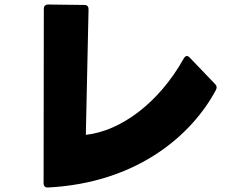

<svg xmlns="http://www.w3.org/2000/svg" viewBox="-20 -795 1040 850"><path d="M193 35C584 15 828 -194 936 -397C938 -401 939 -405 939 -408C939 -413 937 -418 932 -423L820 -540C816 -545 811 -547 807 -547C802 -547 798 -543 794 -537C683 -338 514 -215 360 -198L372 -754C372 -766 366 -773 354 -773L193 -775C181 -775 174 -768 174 -756L173 16C173 29 180 36 193 35Z"/></svg>

Font: LINE Seed JP_OTF ExtraBold
Style: Regular
Weight: 800
Designer: LY Corporation & Fontrix & Fontworks
Version: Version 1.013